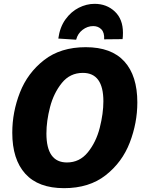

<svg xmlns="http://www.w3.org/2000/svg" viewBox="-20 -967 753 1001"><path d="M44 -275Q44 -383 84 -485Q124 -587 210 -654Q296 -721 427 -721Q561 -721 628.5 -646.5Q696 -572 696 -433Q696 -326 656.5 -223.5Q617 -121 531 -53.5Q445 14 314 14Q180 14 112 -61Q44 -136 44 -275ZM519 -439Q519 -587 412 -587Q345 -587 302.5 -534.5Q260 -482 241 -409Q222 -336 222 -271Q222 -120 329 -120Q395 -120 438 -173Q481 -226 500 -300.5Q519 -375 519 -439ZM621 -796Q621 -774 619 -763L523 -762Q525 -797 508.5 -814Q492 -831 466 -831Q436 -831 410.5 -811.5Q385 -792 377 -760L284 -766Q292 -825 321 -865.5Q350 -906 390.5 -926.5Q431 -947 473 -947Q536 -947 578.5 -907Q621 -867 621 -796Z"/></svg>

Font: Bitter Pro ExtraBold
Style: Italic
Weight: 800
Italic angle: -9°
Designer: Sol Matas, and Bitter project Authors
Foundry: Sol Matas
Version: Version 1.010